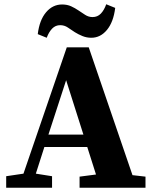

<svg xmlns="http://www.w3.org/2000/svg" viewBox="-20 -880 715 900"><path d="M290 -504 207 -249H371ZM9 0V-54L90 -66L293 -658H396L601 -59L662 -52V0H353V-52L430 -62L389 -191H188L148 -66L224 -54V0ZM157 -720Q165 -786 196 -822.5Q227 -859 271 -859Q295 -859 313.5 -850.5Q332 -842 348 -831Q363 -821 379 -810.5Q395 -800 414 -800Q437 -800 452.5 -816Q468 -832 478 -860L520 -843Q512 -777 481.5 -740Q451 -703 408 -703Q386 -703 366.5 -711Q347 -719 331 -729Q314 -740 298 -751Q282 -762 262 -762Q240 -762 224.5 -746Q209 -730 199 -703Z"/></svg>

Font: Source Serif Pro
Style: Bold
Weight: 700
Designer: Frank Grießhammer
Foundry: Adobe Systems Incorporated
Version: Version 3.001;hotconv 1.0.111;makeotfexe 2.5.65597